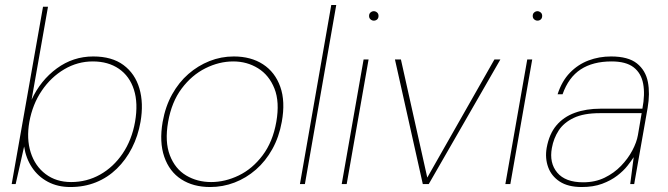

<svg xmlns="http://www.w3.org/2000/svg" viewBox="-20 -740 2685 772"><path d="M263 12Q212 12 172.5 -9Q133 -30 108.5 -67Q84 -104 77 -151L43 0H27L153 -713H173L107 -339Q143 -417 208.5 -465Q274 -513 355 -513Q430 -513 476.5 -478.5Q523 -444 540.5 -384.5Q558 -325 545 -250Q535 -193 510.5 -145Q486 -97 449.5 -61.5Q413 -26 366 -7Q319 12 263 12ZM266 -8Q329 -8 382.5 -38Q436 -68 473 -122.5Q510 -177 523 -250Q536 -325 518.5 -379.5Q501 -434 458 -463.5Q415 -493 353 -493Q292 -493 238.5 -461.5Q185 -430 148 -375.5Q111 -321 98 -250Q86 -182 103.5 -127Q121 -72 163.5 -40Q206 -8 266 -8Z M825 12Q757 12 709 -19Q661 -50 640.5 -109.5Q620 -169 634 -250Q645 -312 672 -360.5Q699 -409 737.5 -442.5Q776 -476 822.5 -494.5Q869 -513 920 -513Q989 -513 1037.5 -481.5Q1086 -450 1107 -391Q1128 -332 1113 -250Q1102 -189 1075 -140.5Q1048 -92 1009 -58Q970 -24 923 -6Q876 12 825 12ZM829 -8Q885 -8 940 -34.5Q995 -61 1036 -115.5Q1077 -170 1091 -250Q1105 -330 1083.5 -384Q1062 -438 1017.5 -465.5Q973 -493 918 -493Q861 -493 806 -465.5Q751 -438 710.5 -384Q670 -330 656 -250Q642 -170 663 -115.5Q684 -61 728.5 -34.5Q773 -8 829 -8Z M1186 0 1312 -720H1332L1206 0Z M1354 0 1442 -501H1462L1374 0ZM1483 -657Q1476 -657 1470 -662Q1464 -667 1464 -676Q1464 -685 1470 -690Q1476 -695 1483 -695Q1490 -695 1496 -690Q1502 -685 1502 -676Q1502 -667 1496.5 -662Q1491 -657 1483 -657Z M1680 0 1568 -501H1592L1698 -26L1968 -501H1992L1704 0Z M2012 0 2100 -501H2120L2032 0ZM2141 -657Q2134 -657 2128 -662Q2122 -667 2122 -676Q2122 -685 2128 -690Q2134 -695 2141 -695Q2148 -695 2154 -690Q2160 -685 2160 -676Q2160 -667 2154.5 -662Q2149 -657 2141 -657Z M2319 12Q2264 12 2230.5 -10Q2197 -32 2184 -68Q2171 -104 2178 -145Q2188 -201 2217 -235.5Q2246 -270 2291.5 -286.5Q2337 -303 2395 -303H2563Q2574 -361 2566 -403.5Q2558 -446 2527.5 -469.5Q2497 -493 2439 -493Q2364 -493 2315 -461Q2266 -429 2242 -361H2222Q2239 -414 2271.5 -447.5Q2304 -481 2346.5 -497Q2389 -513 2437 -513Q2506 -513 2541 -485Q2576 -457 2585 -410.5Q2594 -364 2584 -306L2530 0H2514L2528 -108Q2519 -94 2503 -73.5Q2487 -53 2461.5 -33.5Q2436 -14 2401 -1Q2366 12 2319 12ZM2325 -7Q2373 -7 2411 -25.5Q2449 -44 2477 -73Q2505 -102 2522.5 -135Q2540 -168 2545 -197L2560 -285H2392Q2327 -285 2287 -266Q2247 -247 2226.5 -215.5Q2206 -184 2199 -145Q2188 -85 2220.5 -46Q2253 -7 2325 -7Z"/></svg>

Font: DM Sans 18pt Thin
Style: Italic
Weight: 250
Italic angle: -10°
Designer: Colophon Foundry, Jonny Pinhorn
Foundry: Colophon Foundry
Version: Version 4.004;gftools[0.9.30]